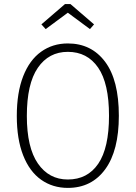

<svg xmlns="http://www.w3.org/2000/svg" viewBox="-20 -906 663 937"><path d="M560 -341Q560 -171 493.5 -80Q427 11 311 11Q237 11 180.5 -29Q124 -69 93 -148Q62 -227 62 -340Q62 -454 93 -533.5Q124 -613 180.5 -653.5Q237 -694 311 -694Q426 -694 493 -604.5Q560 -515 560 -341ZM111 -340Q111 -186 165 -108Q219 -30 311 -30Q407 -30 459.5 -107Q512 -184 512 -341Q512 -499 459 -576Q406 -653 311 -653Q218 -653 164.5 -575Q111 -497 111 -340ZM203 -764 182 -787 297 -886H324L439 -787L419 -764L311 -844Z"/></svg>

Font: Fira Sans Condensed ExtraLight
Style: Regular
Weight: 275
Width: 3
Designer: Carrois Corporate & Edenspiekermann AG
Foundry: Carrois Corporate GbR & Edenspiekermann AG
Version: Version 4.203